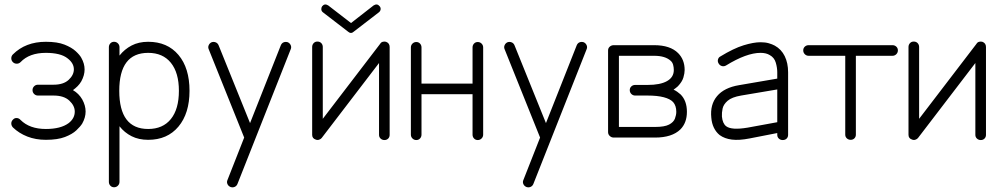

<svg xmlns="http://www.w3.org/2000/svg" viewBox="-20 -606 4442 850"><path d="M183 13Q138 13 101 -1.5Q64 -16 37 -42Q30 -50 30 -59.5Q30 -69 37 -76Q44 -84 54 -83.5Q64 -83 71 -75Q111 -35 183 -35Q249 -35 284 -61Q311 -82 311 -112Q311 -138 287 -160.5Q263 -183 217 -183H148Q138 -183 131 -190Q124 -197 124 -207Q124 -217 131 -224Q138 -231 148 -231H217Q261 -231 284 -252.5Q307 -274 307 -299Q307 -326 280 -347Q264 -360 239.5 -366Q215 -372 183 -372Q110 -372 71 -331Q64 -324 54 -324Q44 -324 37 -331Q30 -338 30 -348Q30 -358 37 -365Q93 -421 183 -421Q234 -421 265.5 -408.5Q297 -396 315 -379.5Q333 -363 340 -350Q369 -299 340 -246Q333 -234 323.5 -224.5Q314 -215 303 -207Q329 -192 344 -166Q374 -112 344 -59Q336 -46 318 -29Q300 -12 267.5 0.5Q235 13 183 13Z M485 223Q475 223 468.5 216Q462 209 462 199V-397Q462 -407 468.5 -414Q475 -421 485 -421Q495 -421 502 -414Q509 -407 509 -397V-360Q531 -388 562.5 -404.5Q594 -421 636 -421Q721 -421 770 -363Q819 -305 819 -204Q819 -104 770 -45.5Q721 13 636 13Q594 13 562.5 -3Q531 -19 509 -47V199Q509 209 502 216Q495 223 485 223ZM636 -35Q701 -35 736.5 -79Q772 -123 772 -204Q772 -284 736.5 -328Q701 -372 636 -372Q508 -372 508 -204Q508 -35 636 -35Z M1001 222Q991 218 987 209Q983 200 987 191L1061 3L904 -388Q900 -397 904 -406Q908 -415 917 -419Q926 -422 935 -418.5Q944 -415 948 -405L1087 -61L1223 -405Q1227 -415 1235.5 -418.5Q1244 -422 1254 -419Q1263 -415 1267 -406Q1271 -397 1267 -388L1031 209Q1027 218 1018.5 221.5Q1010 225 1001 222Z M1682 14Q1672 14 1665 7.5Q1658 1 1658 -9V-327L1404 5Q1400 10 1392.5 12.5Q1385 15 1378 12Q1362 7 1362 -9V-398Q1362 -408 1368.5 -415Q1375 -422 1385 -422Q1396 -422 1402.5 -415Q1409 -408 1409 -398V-80L1663 -412Q1667 -419 1674.5 -421Q1682 -423 1689 -421Q1705 -415 1705 -398V-9Q1705 1 1698.5 7.5Q1692 14 1682 14ZM1522 -465 1409 -552Q1403 -557 1402.5 -564.5Q1402 -572 1406 -578Q1417 -592 1433 -582L1534 -504L1634 -582Q1650 -592 1661 -578Q1666 -572 1665 -564.5Q1664 -557 1658 -552L1545 -465Q1534 -455 1522 -465Z M1823 14Q1813 14 1806 7Q1799 0 1799 -10V-396Q1799 -406 1806 -413Q1813 -420 1823 -420Q1833 -420 1839.5 -413Q1846 -406 1846 -396V-236H2072V-396Q2072 -406 2078.5 -413Q2085 -420 2095 -420Q2105 -420 2112 -413Q2119 -406 2119 -396V-10Q2119 0 2112 7Q2105 14 2095 14Q2085 14 2078.5 7Q2072 0 2072 -10V-189H1846V-10Q1846 0 1839.5 7Q1833 14 1823 14Z M2311 222Q2301 218 2297 209Q2293 200 2297 191L2371 3L2214 -388Q2210 -397 2214 -406Q2218 -415 2227 -419Q2236 -422 2245 -418.5Q2254 -415 2258 -405L2397 -61L2533 -405Q2537 -415 2545.5 -418.5Q2554 -422 2564 -419Q2573 -415 2577 -406Q2581 -397 2577 -388L2341 209Q2337 218 2328.5 221.5Q2320 225 2311 222Z M2697 3Q2687 3 2679.5 -4Q2672 -11 2672 -21V-383Q2672 -393 2679.5 -399.5Q2687 -406 2697 -406H2876Q2947 -406 2982 -371Q3011 -342 3011 -296Q3011 -282 3005.5 -263Q3000 -244 2981 -224Q2977 -220 2972 -216.5Q2967 -213 2962 -209Q2971 -205 2978.5 -199.5Q2986 -194 2993 -188Q3021 -160 3021 -111Q3021 -62 2992 -33Q2955 3 2880 3ZM2720 -44H2880Q2922 -44 2942 -54.5Q2962 -65 2968 -81Q2974 -97 2974 -111Q2974 -138 2960 -154Q2947 -168 2918.5 -175.5Q2890 -183 2847 -183H2792Q2782 -183 2775 -190Q2768 -197 2768 -207Q2768 -217 2775 -223.5Q2782 -230 2792 -230H2847Q2903 -230 2933 -247Q2963 -264 2963 -296Q2963 -308 2960 -319Q2957 -330 2949 -337Q2925 -359 2876 -359H2720Z M3445 14Q3435 14 3428 7.5Q3421 1 3421 -9V-17L3298 7Q3252 16 3220 12Q3188 8 3166 -8Q3150 -21 3140.5 -40.5Q3131 -60 3129 -85Q3123 -143 3154.5 -180.5Q3186 -218 3252 -229L3421 -258V-286Q3421 -306 3414.5 -328.5Q3408 -351 3388 -362Q3372 -372 3347 -372Q3285 -372 3194 -316Q3185 -311 3176 -313.5Q3167 -316 3162 -324Q3156 -333 3158.5 -342.5Q3161 -352 3169 -356Q3228 -392 3272 -405.5Q3316 -419 3347 -419Q3368 -419 3383.5 -414.5Q3399 -410 3410 -404Q3439 -388 3454 -357.5Q3469 -327 3469 -286V-9Q3469 1 3462.5 7.5Q3456 14 3445 14ZM3290 -41 3421 -65V-210L3261 -183Q3220 -176 3201.5 -160Q3183 -144 3179 -125.5Q3175 -107 3176 -90Q3179 -59 3195 -47Q3219 -29 3290 -41Z M3746 13Q3736 13 3729 6.5Q3722 0 3722 -10V-359H3560Q3550 -359 3543 -366Q3536 -373 3536 -383Q3536 -393 3543 -399.5Q3550 -406 3560 -406H3931Q3941 -406 3948 -399.5Q3955 -393 3955 -383Q3955 -373 3948 -366Q3941 -359 3931 -359H3769V-10Q3769 0 3762.5 6.5Q3756 13 3746 13Z M4322 14Q4312 14 4305 7.5Q4298 1 4298 -9V-327L4044 5Q4040 10 4032.5 12.5Q4025 15 4018 12Q4002 7 4002 -9V-398Q4002 -408 4008.5 -415Q4015 -422 4025 -422Q4036 -422 4042.5 -415Q4049 -408 4049 -398V-80L4303 -412Q4307 -419 4314.5 -421Q4322 -423 4329 -421Q4345 -415 4345 -398V-9Q4345 1 4338.5 7.5Q4332 14 4322 14Z"/></svg>

Font: Zen Kurenaido
Style: ARC
Weight: 400
Designer: Yoshimichi Ohira
Foundry: Positype
Version: Version 1.001